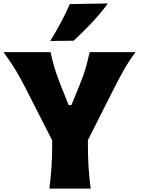

<svg xmlns="http://www.w3.org/2000/svg" viewBox="-20 -1119 834 1139"><path d="M272.9 0Q281.2 -64.9 285.4 -125.7Q289.6 -186.5 289.6 -263.2V-286.1L129.9 -599.6Q103 -651.9 74.5 -700.2Q45.9 -748.5 1 -809.6H279.8Q290 -764.2 299.1 -732.2Q308.1 -700.2 318.4 -671.6Q328.6 -643.1 342.3 -607.9L387.2 -495.6H403.8L448.7 -605.5Q463.4 -641.6 473.9 -670.9Q484.4 -700.2 493.2 -732.4Q502 -764.6 512.2 -809.6H783.7Q744.6 -756.8 714.6 -703.6Q684.6 -650.4 659.2 -600.1L501.5 -287.6V-263.2Q501.5 -186.5 505.4 -125.7Q509.3 -64.9 518.1 0ZM277.8 -876Q345.7 -984.4 394 -1094.7L620.1 -1098.6Q578.1 -1041.5 526.1 -985.8Q474.1 -930.2 417 -877.4Z"/></svg>

Font: Pinar DS1 ExtraBold
Style: Regular
Weight: 800
Designer: Amin Abedi
Version: Version 3.000